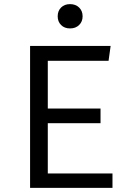

<svg xmlns="http://www.w3.org/2000/svg" viewBox="-20 -912 640 932"><path d="M276.5 -875.5Q293 -892 320 -892Q347 -892 364 -875.5Q381 -859 381 -833Q381 -807 364 -790.5Q347 -774 320 -774Q293 -774 276.5 -790.5Q260 -807 260 -833Q260 -859 276.5 -875.5ZM212 -617V-385H468V-314H212V-70H526V0H126V-689H517L507 -617Z"/></svg>

Font: Fira Mono
Style: Regular
Weight: 400
Designer: Carrois Corporate & Edenspiekermann AG
Foundry: Carrois Corporate GbR & Edenspiekermann AG
Version: Version 3.206;PS 003.206;hotconv 1.0.70;makeotf.lib2.5.58329